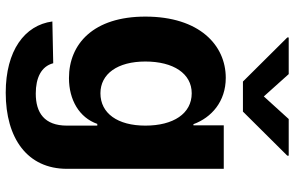

<svg xmlns="http://www.w3.org/2000/svg" viewBox="-199 -614 1029 671"><g transform="rotate(90 315.5 -278.5)"><path d="M304 216C464 216 570 140 570 2V-546H418V-440H414C391 -503 335 -553 252 -553C138 -553 38 -461 38 -272C38 -91 133 -5 253 -5C329 -5 391 -41 413 -104H419V2C419 81 374 111 307 111C252 111 212 92 201 50L55 53C68 150 157 216 304 216ZM111 -768 265 -613H370L524 -768V-773H396L317 -686L239 -773H111ZM195 -272C195 -370 237 -434 306 -434C377 -434 419 -370 419 -272C419 -175 376 -115 306 -115C238 -115 195 -175 195 -272Z"/></g></svg>

Font: Wafeq
Style: Bold
Weight: 700
Designer: Rasmus Andersson & Azza Alameddine
Foundry: Google & TypeTogether
Version: Version 3.000;FEAKit 1.0